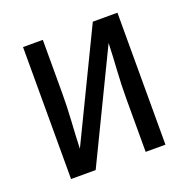

<svg xmlns="http://www.w3.org/2000/svg" viewBox="-99 -615 699 711"><g transform="rotate(-20 250.0 -260.0)"><path d="M64 0V-520H142V-312Q142 -257 138.5 -202.5Q135 -148 133 -94L339 -520H436V0H358V-208Q358 -263 361.5 -317.5Q365 -372 367 -426L161 0Z"/></g></svg>

Font: Iosevka MaddieWtf
Style: Regular
Weight: 400
Monospace: yes
Designer: Belleve Invis
Foundry: Belleve Invis
Version: Version 31.3.0; ttfautohint (v1.8.3)